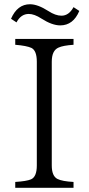

<svg xmlns="http://www.w3.org/2000/svg" viewBox="-20 -899 419 909"><path d="M328.1 -9.8H52.2V-37.6Q105.5 -41 126.5 -49.8Q154.3 -61.5 154.3 -115.7V-606.9Q154.3 -658.7 129.4 -671.9Q106.4 -682.6 52.2 -687V-714.8H328.1V-687Q278.3 -683.6 257.3 -673.8Q225.1 -660.2 225.1 -606.9V-115.7Q225.1 -65.4 252 -51.8Q274.4 -40.5 328.1 -37.6ZM32.2 -810.1Q62 -878.9 122.1 -878.9Q158.7 -878.9 209 -846.7Q242.7 -824.7 271 -824.7Q306.2 -824.7 328.1 -865.2L355.5 -847.2Q326.7 -778.8 265.1 -778.8Q226.6 -778.8 176.3 -811Q142.6 -833 116.2 -833Q79.1 -833 58.1 -793Z"/></svg>

Font: I.MingCP
Style: Regular
Weight: 400
Designer: I.Font Project
Version: Version 8.000; Sep 06, 2022